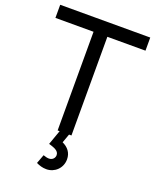

<svg xmlns="http://www.w3.org/2000/svg" viewBox="-172 -819 945 1162"><g transform="rotate(20 300.0 -238.0)"><path d="M255.5 0H268.5L235 94C269 104.5 301 114 301 143C301 160.5 287.5 178 263.5 178C253.5 178 241 175 227 170L205.5 227.5C224.5 237 246 244 271 244C324 244 369 202.5 369 145.5C369 102.5 345 74 308.5 57L329 0H344.5V-635.5H590V-720H10V-635.5H255.5Z"/></g></svg>

Font: Eudonet Medium
Style: Regular
Weight: 500
Designer: Mikhail Sharanda
Foundry: Mikhail Sharanda
Version: Version 4.503;Glyphs 3.1.2 (3151)